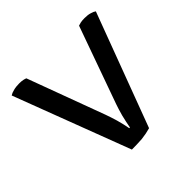

<svg xmlns="http://www.w3.org/2000/svg" viewBox="-132 -614 750 750"><g transform="rotate(-45 243.5 -239.0)"><path d="M246.1 -58.6Q241.2 -85.9 233.4 -113.3Q225.6 -139.6 217.8 -161.1Q178.7 -267.6 99.6 -480.5Q95.7 -482.4 86.9 -484.4Q78.1 -486.3 65.4 -486.3Q46.9 -486.3 33.2 -482.4Q20.5 -479.5 11.7 -473.6Q72.3 -313.5 194.3 7.8Q223.6 7.8 251 5.9Q277.3 2.9 300.8 -3.9Q359.4 -161.1 476.6 -473.6Q468.8 -479.5 457 -482.4Q445.3 -486.3 426.8 -486.3Q413.1 -486.3 404.3 -484.4Q396.5 -482.4 390.6 -480.5Q352.5 -374 276.4 -161.1Q269.5 -141.6 261.7 -113.3Q254.9 -85.9 250 -58.6Q249 -58.6 246.1 -58.6Z"/></g></svg>

Font: cl
Style: Regular
Weight: 400
Designer: Mitja Miklavcic
Version: Version 1.0